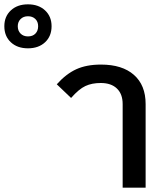

<svg xmlns="http://www.w3.org/2000/svg" viewBox="-259 -866 757 886"><path d="M-239 -745Q-239 -790 -209 -818Q-179 -846 -130 -846Q-81 -846 -51 -818Q-21 -790 -21 -745Q-21 -699 -51 -671Q-81 -643 -130 -643Q-179 -643 -209 -671Q-239 -699 -239 -745ZM-83 -745Q-83 -766 -96 -778.5Q-109 -791 -130 -791Q-151 -791 -164 -778Q-177 -765 -177 -745Q-177 -724 -164 -711Q-151 -698 -130 -698Q-108 -698 -95.5 -711Q-83 -724 -83 -745ZM307 -386Q307 -432 280.5 -457.5Q254 -483 206 -483Q165 -483 135 -469Q105 -455 69 -414L3 -477Q46 -525 93 -546.5Q140 -568 207 -568Q305 -568 359 -520.5Q413 -473 413 -386V0H307Z"/></svg>

Font: KoHo SemiBold
Style: Regular
Weight: 600
Designer: Cadson Demak & Katatrad Team
Foundry: Cadson Demak Co.,Ltd.
Version: Version 1.000; ttfautohint (v1.6)